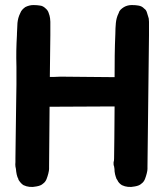

<svg xmlns="http://www.w3.org/2000/svg" viewBox="-20 -646 649 759"><path d="M568 -573Q569 -566 569 -560Q569 -554 569 -548V-507L563 12V22Q563 28 560 40Q559 45 557 50.5Q555 56 553 62Q548 74 539 80Q531 88 513 91Q485 97 462 86Q449 78 444 66Q442 64 440 60Q440 58 438 54Q436 49 435 43.5Q434 38 433 32Q433 27 432.5 22Q432 17 431 12Q429 7 429 3.5Q429 0 429 -5Q431 -9 431 -20L432 -99L433 -225H379L176 -224L174 12V22Q174 28 171 40Q170 45 168 50.5Q166 56 164 62Q159 74 150 80Q142 88 124 91Q96 97 73 86Q63 80 54 66Q52 62 52 60L49 54Q47 49 46 43.5Q45 38 44 32Q44 27 43 22Q42 17 41 12Q40 4 41 -5V-20L42 -99L44 -246Q45 -278 45 -312Q45 -346 45 -382Q44 -418 44.5 -446Q45 -474 47 -509V-513Q48 -523 48 -533.5Q48 -544 49 -555Q50 -565 52.5 -574.5Q55 -584 60 -594Q63 -602 68 -607.5Q73 -613 80 -618Q96 -626 112 -626Q120 -626 126 -625.5Q132 -625 138 -624Q150 -623 161 -612Q169 -605 172 -596Q177 -583 178 -573Q179 -566 179 -560Q179 -554 179 -548V-507L177 -342Q185 -342 195.5 -342Q206 -342 220 -343Q272 -343 323.5 -342Q375 -341 432 -341H433Q433 -386 433.5 -427Q434 -468 436 -513Q436 -523 436.5 -533.5Q437 -544 438 -555Q439 -565 441.5 -574.5Q444 -584 449 -594Q451 -602 456.5 -607.5Q462 -613 470 -618Q484 -626 501 -626Q509 -626 515.5 -625.5Q522 -625 527 -624Q541 -622 550 -612Q558 -607 561 -596Q563 -590 564.5 -584.5Q566 -579 568 -573Z"/></svg>

Font: BM JUA 
Style: Regular
Weight: 400
Designer: BONGJIN KIM, JAEHYUN KEUM, JUHEE TAE
Foundry: WOOWA BROTHERS Corporation.
Version: Version 1.000